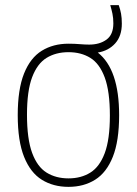

<svg xmlns="http://www.w3.org/2000/svg" viewBox="-20 -718 532 747"><path d="M246.5 9Q187.5 9 143 -18.5Q98.5 -46 73.8 -107.5Q49 -169 49 -270Q49 -370.5 73.5 -431.8Q98 -493 142.5 -520.5Q187 -548 246.5 -548Q270 -548 290.5 -546.2Q311 -544.5 327 -544.5Q368 -544.5 394.5 -564Q421 -583.5 421 -627Q421 -648 417.5 -664.5Q414 -681 409 -698H442Q448 -681 451 -664.8Q454 -648.5 454 -626Q454 -578 428.2 -549.2Q402.5 -520.5 360.5 -513.5Q443.5 -448.5 443.5 -270Q443.5 -169.5 419 -108Q394.5 -46.5 350.2 -18.8Q306 9 246.5 9ZM246.5 -24Q295.5 -24 331.5 -46.5Q367.5 -69 387.5 -122.2Q407.5 -175.5 407.5 -268.5Q407.5 -362.5 387.5 -416.5Q367.5 -470.5 331.5 -492.8Q295.5 -515 246.5 -515Q197.5 -515 161.2 -492.8Q125 -470.5 105 -417.5Q85 -364.5 85 -272Q85 -177.5 105 -123.2Q125 -69 161.2 -46.5Q197.5 -24 246.5 -24Z"/></svg>

Font: Encode Sans SmCnd Th
Style: Regular
Weight: 100
Width: 4
Designer: Multiple Designers
Foundry: Impallari Type
Version: Version 3.002; ttfautohint (v1.8.3) -l 8 -r 50 -G 200 -x 14 